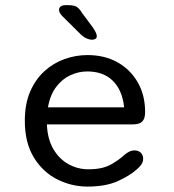

<svg xmlns="http://www.w3.org/2000/svg" viewBox="-20 -696 659 727"><path d="M311.5 10.5Q251 10.5 196.5 -17Q142 -44.5 108 -100Q74 -155.5 74 -239Q74 -302.5 94.2 -349.2Q114.5 -396 148.5 -426.8Q182.5 -457.5 224.8 -472.5Q267 -487.5 311 -487.5Q376.5 -487.5 425.5 -459.8Q474.5 -432 502 -383.5Q529.5 -335 529.5 -271.5Q529.5 -247 518.8 -236Q508 -225 483.5 -225H157.5Q160 -168.5 182.5 -130.8Q205 -93 240 -74Q275 -55 314.5 -55Q367.5 -55 398.8 -72.5Q430 -90 450 -108.5Q459 -116.5 468.8 -121.5Q478.5 -126.5 489.5 -126.5Q504 -126.5 513 -117.8Q522 -109 522 -94.5Q522 -83.5 515.8 -74Q509.5 -64.5 499 -55.5Q472 -31 426 -10.2Q380 10.5 311.5 10.5ZM161.5 -289.5H450Q443.5 -354 407.5 -389.8Q371.5 -425.5 310 -425.5Q277.5 -425.5 246.5 -411.2Q215.5 -397 192.8 -367Q170 -337 161.5 -289.5ZM329 -545.5Q319.5 -545.5 308.2 -550.2Q297 -555 284 -567.5L217.5 -633.5Q203.5 -647.5 203.5 -658.5Q203.5 -667 210.2 -671.8Q217 -676.5 227 -676.5H238.5Q258.5 -676.5 269.2 -670.8Q280 -665 291 -646.5L332 -591.5Q346.5 -570 346.5 -559.5Q346.5 -551.5 340.8 -548.5Q335 -545.5 329 -545.5Z"/></svg>

Font: Sono ExtraLight Monospace
Style: Regular
Weight: 400
Version: Version 2.112